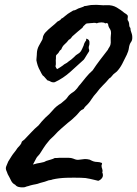

<svg xmlns="http://www.w3.org/2000/svg" viewBox="-20 -760 575 806"><path d="M123 -78.1 118.2 -69.3Q135.7 -74.7 150.9 -76.7Q166.5 -79.1 172.9 -84Q179.2 -85.9 184.6 -87.6Q189.9 -89.4 193.8 -90.3Q197.8 -91.3 201.9 -93Q206.1 -94.7 210 -96.7Q213.9 -96.7 217.5 -96.7Q221.2 -96.7 224.6 -97.2Q228 -97.7 231.7 -97.7Q235.4 -97.7 239.3 -97.7H261.7Q266.1 -97.7 270.3 -97.4Q274.4 -97.2 278.3 -96.7Q282.2 -95.7 286.4 -94.5Q290.5 -93.3 294.9 -91.3Q303.7 -87.9 314.5 -89.8Q326.2 -91.8 335.4 -92.3Q344.7 -92.8 356.4 -89.8Q360.4 -87.9 363.3 -86.4Q366.2 -85 371.1 -83Q379.4 -80.1 388.2 -80.1Q397 -80.1 407.2 -76.2Q409.7 -72.3 407.7 -69.8Q406.2 -67.9 406.2 -63.5Q406.2 -59.6 407.2 -56.6Q408.2 -53.7 409.2 -50.8Q410.2 -43.5 410.6 -43Q411.6 -42.5 409.2 -37.1Q415 -23.4 409.2 -14.2Q403.3 -4.9 392.6 -1Q384.3 -2.9 375.5 -5.1Q366.7 -7.3 357.4 -9.3Q339.4 -13.7 320.3 -13.7Q291 -14.6 259.3 -13.7Q227.5 -12.7 201.2 -6.8Q195.8 -4.4 189.9 -3.9Q184.1 -3.4 178.7 -1Q173.3 1 168.2 2.7Q163.1 4.4 158.2 5.4Q153.3 6.3 148.2 8.1Q143.1 9.8 137.7 11.7Q133.3 12.7 128.7 13.7Q124 14.6 118.7 15.6Q108.9 17.6 97.7 21.5Q93.3 22 87.9 24.4Q83.5 26.4 78.1 26.4Q68.4 27.3 58.6 24.9Q48.8 22.5 43.9 15.6Q32.2 10.3 26.4 -2Q23.4 -8.3 20 -14.9Q16.6 -21.5 12.7 -28.3Q11.7 -30.3 11.2 -32Q10.7 -33.7 10.3 -34.7Q9.8 -35.6 9.3 -37.4Q8.8 -39.1 7.8 -41Q2.4 -51.8 5.9 -61Q7.8 -65.9 10 -71Q12.2 -76.2 14.6 -82Q22.5 -94.7 28.3 -104Q34.2 -113.3 40 -120.1Q46.9 -128.4 52.7 -137.7Q54.7 -140.1 56.9 -142.6Q59.1 -145 61 -147Q64.5 -150.4 67.4 -155.3Q69.8 -158.2 70.3 -161.6Q70.8 -164.6 73.2 -167Q74.7 -168.5 77.6 -170.4Q80.6 -172.4 82 -173.8Q97.2 -189 110.8 -204.1Q125 -219.7 141.6 -233.4Q148.4 -242.2 155.3 -250Q162.1 -257.8 169.9 -265.6Q187.5 -280.3 201.7 -297.4Q215.8 -314.5 236.3 -326.2Q241.2 -331.1 246.1 -334.5Q251.5 -338.4 255.9 -342.8Q261.2 -348.1 264.6 -353.5Q267.6 -358.4 274.4 -364.3Q277.3 -366.7 280.5 -369.1Q283.7 -371.6 287.1 -373.5Q293.9 -377.9 298.8 -383.8Q304.2 -389.2 307.6 -394.5Q311 -399.9 316.4 -405.3Q328.1 -419.9 340.8 -435.5Q353.5 -451.2 369.1 -464.8Q383.8 -487.3 399.9 -508.3Q416 -529.3 432.6 -550.8Q435.1 -556.6 438 -560.5Q440.9 -564.5 443.4 -571.3Q445.8 -580.1 444.8 -590.3Q444.3 -595.7 444.6 -600.8Q444.8 -606 445.3 -611.3Q448.2 -628.9 441.4 -638.7Q434.1 -648.9 433.6 -660.2Q431.6 -662.1 427.7 -663.1Q423.8 -664.1 421.9 -661.1Q419.9 -664.1 415.5 -665Q411.1 -666 406.2 -666Q401.4 -666 395.5 -665Q389.6 -664.1 386.7 -662.1Q379.4 -665 373 -664.1Q370.1 -663.6 367.4 -663.3Q364.7 -663.1 362.3 -663.1Q355.5 -662.1 351.6 -662.1Q345.2 -662.1 340.8 -660.2Q338.9 -658.2 336.9 -656.2Q335 -654.3 332.5 -652.3Q328.6 -648.9 326.2 -643.6Q316.4 -635.7 307.1 -627.9Q297.9 -620.1 288.1 -611.3Q283.2 -607.9 279.3 -601.6Q275.9 -596.2 268.6 -592.8Q260.7 -582 251.5 -574.2Q242.2 -566.4 237.3 -552.7Q231.4 -548.8 229 -544.4Q227.1 -540 223.6 -536.1L215.8 -528.3Q214.8 -525.4 214.8 -522.5V-514.6Q214.4 -510.7 214.1 -506.6Q213.9 -502.4 214.4 -498.5Q215.3 -490.2 212.9 -481.4Q215.8 -473.6 219.7 -469.7Q224.6 -472.2 231.9 -477.1Q235.4 -479.5 238.3 -481.4Q241.2 -483.4 244.1 -485.4Q249 -490.2 255.4 -493.2Q261.7 -496.1 266.6 -501Q280.8 -510.3 292 -521.5Q297.4 -528.3 307.6 -534.2Q316.4 -539.1 321.3 -547.9Q323.2 -551.8 325.2 -555.7Q327.1 -559.6 329.1 -564.5Q331.1 -567.9 332 -572.3Q333 -576.7 335 -580.1Q337.4 -585.4 339.8 -587.9Q342.8 -590.8 341.8 -597.7Q357.9 -594.7 355.5 -576.2Q355.5 -572.3 354 -568.4Q352.5 -564.9 352.5 -559.6Q352.5 -555.7 354 -551.8Q355.5 -547.4 353.5 -543.9Q348.6 -536.1 345.2 -530.8Q341.8 -525.4 339.8 -522Q337.9 -518.6 335.9 -515.6Q334 -512.7 332 -509.8L275.4 -458.5Q245.6 -431.6 210 -415Q200.7 -413.1 193.4 -417Q187 -420.9 178.7 -422.9Q173.8 -427.7 169.4 -433.6Q164.6 -439.9 159.2 -443.4L153.8 -452.1Q151.9 -456.1 149.4 -460.9Q141.6 -474.6 138.2 -485.4Q134.8 -496.1 132.8 -506.8Q132.8 -509.3 133.1 -512.7Q133.3 -516.1 133.8 -521Q134.3 -525.9 134.5 -529.8Q134.8 -533.7 134.8 -537.1Q135.7 -553.7 143.1 -567.4Q150.4 -581.1 157.2 -592.8Q158.7 -595.2 159.7 -601.6Q160.6 -607.9 162.1 -610.4Q165.5 -618.2 169.9 -623Q176.3 -629.9 182.9 -636Q189.5 -642.1 196.3 -647.5Q210.4 -658.7 221.7 -669.9Q234.4 -675.3 237.3 -681.6Q243.2 -684.1 247.6 -688Q250 -690.4 252.7 -692.4Q255.4 -694.3 257.8 -696.3Q263.7 -701.7 272 -706.5L287.1 -715.8Q294.9 -716.3 301.8 -720.7Q307.6 -724.6 315.4 -726.6Q319.8 -728.5 325.2 -730Q330.6 -731.4 334 -734.4Q342.3 -734.9 352.1 -737.3Q360.4 -739.3 372.1 -739.3Q386.2 -740.2 399.4 -738.8Q412.6 -737.3 427.7 -738.3Q452.1 -739.3 470.2 -728.5Q488.3 -717.8 502 -706.1Q512.7 -699.7 515.1 -696.3Q517.1 -693.4 516.6 -688.5Q514.6 -677.7 516.1 -675.3Q517.1 -674.3 517.8 -672.9Q518.6 -671.4 519.5 -669.9Q522.5 -663.6 522.5 -655.3Q522.5 -647.5 527.3 -642.6Q527.3 -633.8 531.7 -622.6Q536.1 -611.8 535.2 -598.6Q534.7 -589.4 529.3 -582.5Q524.9 -576.7 522.5 -566.4Q520 -549.3 517.6 -543.5Q516.1 -540 514.9 -537.1Q513.7 -534.2 512.7 -531.2Q502 -508.8 492.7 -491.2Q483.4 -473.6 470.7 -460L456.1 -448.2Q451.7 -443.8 447.8 -438.5Q444.3 -433.6 438.5 -430.7Q432.1 -422.9 425.3 -415.5Q418.5 -408.2 411.6 -401.4Q404.8 -394.5 398.2 -387Q391.6 -379.4 385.7 -371.1Q379.4 -364.3 373.8 -357.2Q368.2 -350.1 363.3 -342.3Q354 -327.1 339.8 -314.5Q334 -308.6 331.1 -302.7Q321.3 -298.8 315.9 -293Q310.5 -287.1 306.6 -282.2Q304.7 -279.8 302.7 -277.8Q300.8 -275.9 298.8 -273.9L291 -266.6Q282.2 -257.8 273.9 -251.5Q269 -248 264.9 -244.4Q260.7 -240.7 256.8 -237.3Q252.4 -233.4 248 -229.7Q243.7 -226.1 239.3 -222.2Q230.5 -214.8 222.7 -207Q207 -189.5 189.5 -173.8Q186.5 -169.9 185.1 -168.5Q183.6 -167 180.7 -163.1Q172.9 -154.3 163.1 -139.2Q153.3 -124 146.5 -113.3Q144 -109.9 139.2 -105Q135.3 -101.1 132.8 -96.7Q128.9 -90.3 123 -78.1Z"/></svg>

Font: Fasthand
Style: Regular
Weight: 400
Designer: Danh Hong
Version: Version 8.002; ttfautohint (v1.8.3)